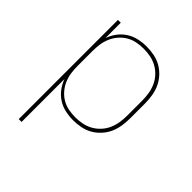

<svg xmlns="http://www.w3.org/2000/svg" viewBox="-203 -670 1006 1006"><g transform="rotate(45 300.0 -166.5)"><path d="M99 205V-530H120V-417Q130 -445 148 -469Q166 -493 191 -509Q216 -525 245 -531.5Q274 -538 304 -538Q332 -538 360.5 -532.5Q389 -527 413.5 -513Q438 -499 457.5 -477.5Q477 -456 488.5 -430.5Q500 -405 504.5 -376.5Q509 -348 509 -320V-210Q509 -182 504.5 -153.5Q500 -125 488.5 -99.5Q477 -74 457.5 -52.5Q438 -31 413.5 -17Q389 -3 360.5 2.5Q332 8 304 8Q274 8 245 1.5Q216 -5 191 -21Q166 -37 148 -61Q130 -85 120 -113V205ZM301 -11Q327 -11 352.5 -16Q378 -21 400.5 -33.5Q423 -46 441 -65.5Q459 -85 469.5 -109Q480 -133 484 -158.5Q488 -184 488 -210V-320Q488 -346 484 -371.5Q480 -397 469.5 -421Q459 -445 441 -464.5Q423 -484 400.5 -496.5Q378 -509 352.5 -514Q327 -519 301 -519Q275 -519 250 -514Q225 -509 203 -496Q181 -483 164 -463Q147 -443 137 -419.5Q127 -396 123.5 -371Q120 -346 120 -320V-210Q120 -184 123.5 -159Q127 -134 137 -110.5Q147 -87 164 -67Q181 -47 203 -34Q225 -21 250 -16Q275 -11 301 -11Z"/></g></svg>

Font: Iosevka Curly Thin Extended
Style: Regular
Weight: 100
Width: 7
Monospace: yes
Designer: Belleve Invis
Foundry: Belleve Invis
Version: Version 11.1.0; ttfautohint (v1.8.3)